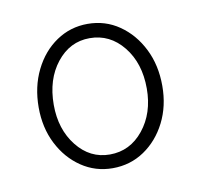

<svg xmlns="http://www.w3.org/2000/svg" viewBox="-50 -779 458 439"><g transform="rotate(-10 179.5 -559.5)"><path d="M179 -392Q139 -392 106.5 -414Q74 -436 55 -473.5Q36 -511 36 -558Q36 -606 55 -644.5Q74 -683 106.5 -705Q139 -727 179 -727Q220 -727 252.5 -704.5Q285 -682 304 -644Q323 -606 323 -558Q323 -511 304 -473.5Q285 -436 252.5 -414Q220 -392 179 -392ZM178 -424Q225 -424 256 -462.5Q287 -501 287 -558Q287 -617 256 -655.5Q225 -694 178 -694Q132 -694 101.5 -655.5Q71 -617 71 -558Q71 -501 101.5 -462.5Q132 -424 178 -424Z"/></g></svg>

Font: Readex Pro Light
Style: Regular
Weight: 300
Designer: Bonnie Shaver-Troup, Thomas Jockin
Foundry: Lexend
Version: Version 1.200; ttfautohint (v1.8.3)